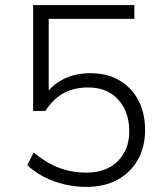

<svg xmlns="http://www.w3.org/2000/svg" viewBox="-20 -725 640 753"><path d="M319 8Q275 8 232.5 -2Q190 -12 153 -31Q116 -50 87 -77L112 -127Q161 -86 211 -67Q261 -48 319 -48Q397 -48 442 -93Q487 -138 487 -210Q487 -286 444 -334Q401 -382 326 -382Q271 -382 230 -360Q189 -338 158 -290H110V-705H507V-651H171V-345H153Q179 -389 226.5 -413.5Q274 -438 334 -438Q400 -438 448 -410Q496 -382 522.5 -332Q549 -282 549 -215Q549 -149 521 -99Q493 -49 441.5 -20.5Q390 8 319 8Z"/></svg>

Font: Nunito Sans 12pt Light
Style: Regular
Weight: 300
Designer: Vernon Adams
Foundry: Vernon Adams
Version: Version 3.101;gftools[0.9.27]